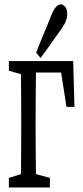

<svg xmlns="http://www.w3.org/2000/svg" viewBox="-20 -798 375 866"><path d="M73.2 47.4Q74.2 20 74.7 -24.7Q75.2 -69.3 75.4 -117.7Q75.7 -166 75.7 -204.1V-271Q75.7 -309.6 75.4 -357.7Q75.2 -405.8 74.7 -450.7Q74.2 -495.6 73.2 -522.5H143.6Q142.6 -495.6 142.1 -450.7Q141.6 -405.8 141.1 -357.4Q140.6 -309.1 140.6 -271V-204.1Q140.6 -165.5 141.1 -117.4Q141.6 -69.3 142.1 -24.7Q142.6 20 143.6 47.4ZM108.4 -470.7V-522.5H310.1L315.9 -315.9H279.8L247.6 -522.5L291 -470.7ZM20 47.4V4.4L97.7 -20H115.2L205.1 4.4V47.4ZM20 -479V-522.5H108.4V-455.1H102.5ZM143.1 -560.1Q153.8 -589.4 165.3 -616.5Q176.8 -643.6 188.2 -671.9Q199.7 -700.2 211.4 -729Q222.2 -756.3 233.2 -767.3Q244.1 -778.3 253.9 -778.3Q264.6 -778.3 273.9 -767.6Q283.2 -756.8 283.2 -732.4Q283.2 -720.7 278.1 -705.8Q272.9 -690.9 256.3 -666.5Q241.2 -645 225.6 -623.3Q210 -601.6 194.8 -579.8Q179.7 -558.1 163.1 -536.6Z"/></svg>

Font: Scarab Serif
Style: Regular
Weight: 400
Designer: John Roberts
Foundry: Scarab
Version: 1.0